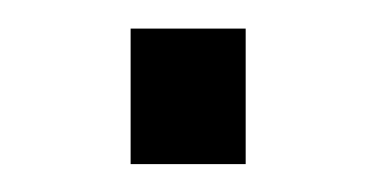

<svg xmlns="http://www.w3.org/2000/svg" viewBox="-20 -391 269 137"><path d="M73.2 -273.9V-370.6H155.3V-273.9Z"/></svg>

Font: Oxygen
Style: Normal
Weight: 400
Designer: Vernon Adams
Foundry: Vernon Adams
Version: Version Release 0.2.2 webfont; ttfautohint (v0.8.52-bc40) -l